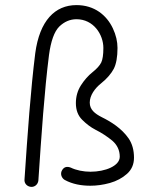

<svg xmlns="http://www.w3.org/2000/svg" viewBox="-20 -705 594 750"><path d="M278.8 -685.1C194.8 -685.1 134.8 -624.5 117.7 -497.1C99.6 -352.1 87.9 -185.5 75.7 -3.9C74.2 11.2 85.4 23.4 100.6 24.9C115.7 26.4 128.4 15.1 129.9 0C142.1 -181.6 153.3 -347.7 171.4 -490.2C178.7 -544.4 191.9 -581.5 211.4 -601.1C231 -620.1 253.4 -629.9 278.8 -629.9C345.2 -629.9 383.8 -570.3 383.8 -517.6C383.8 -491.2 380.9 -472.2 375.5 -460.9C369.6 -449.2 358.4 -436.5 341.3 -422.9C324.7 -409.7 309.6 -392.6 296.4 -372.1C283.2 -351.6 276.4 -328.1 276.4 -302.2C276.4 -274.9 284.7 -253.4 300.8 -237.3C316.9 -221.2 334 -208 353 -198.2C377.4 -186 399.4 -171.4 418.9 -155.3C438 -138.7 447.8 -117.7 447.8 -92.8C447.8 -56.6 390.6 -34.2 333.5 -34.2C305.7 -34.2 277.3 -40 256.3 -50.3C241.2 -56.2 229.5 -52.7 222.2 -39.6C214.4 -26.4 220.2 -9.8 232.4 -2.4C263.2 14.6 298.3 20.5 333 20.5C357.4 20.5 382.8 17.1 409.2 9.8C435.5 2.4 458 -9.8 476.1 -25.9C494.1 -42 503.4 -63 503.4 -88.9C503.4 -118.2 496.6 -143.1 482.9 -163.6C455.1 -204.1 412.6 -230 377.9 -247.1C350.1 -261.2 330.6 -276.9 330.6 -304.2C330.6 -332 350.1 -359.9 375.5 -379.9C397.9 -397.9 414.1 -417 424.3 -436C434.1 -455.1 439 -482.4 439 -517.6C439 -542.5 433.1 -568.4 420.9 -594.2C396.5 -646 348.6 -685.1 278.8 -685.1Z"/></svg>

Font: Mikhak Light
Style: Regular
Weight: 300
Designer: Amin Abedi
Version: Version 3.2